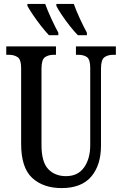

<svg xmlns="http://www.w3.org/2000/svg" viewBox="-20 -951 624 981"><path d="M295 10Q201 10 144.5 -42Q88 -94 88 -216V-604Q88 -647 70 -659Q52 -671 26 -671H12V-714H266V-671H254Q227 -671 209.5 -658.5Q192 -646 192 -600V-210Q192 -123 226.5 -87Q261 -51 317 -51Q378 -51 409.5 -95.5Q441 -140 441 -209V-604Q441 -647 424.5 -659Q408 -671 380 -671H368V-714H572V-671H558Q531 -671 513.5 -658.5Q496 -646 496 -600V-207Q496 -107 446 -48.5Q396 10 295 10ZM378 -771Q360 -789 337.5 -817.5Q315 -846 295.5 -875Q276 -904 268 -921V-931H357Q369 -897 388.5 -855Q408 -813 424 -784V-771ZM230 -771Q213 -789 190.5 -817.5Q168 -846 148.5 -875Q129 -904 120 -921V-931H211Q223 -897 242.5 -855Q262 -813 278 -784V-771Z"/></svg>

Font: Noto Serif ExtraCondensed Medium
Style: Regular
Weight: 500
Width: 2
Designer: Monotype Design Team
Foundry: Monotype Imaging Inc.
Version: Version 2.015